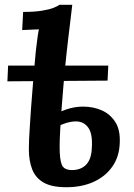

<svg xmlns="http://www.w3.org/2000/svg" viewBox="-20 -775 560 805"><path d="M258 10Q197 10 163 -9.5Q129 -29 115 -65Q101 -101 101 -149Q101 -166 102 -192.5Q103 -219 105.5 -252Q108 -285 110 -320Q115 -387 120.5 -453Q126 -519 130 -559Q132 -576 135.5 -604Q139 -632 143 -652L73 -649L77 -725Q124 -725 155 -730Q186 -735 204 -742Q222 -749 229 -755H283Q280 -726 275 -687.5Q270 -649 266 -612.5Q262 -576 259 -551Q257 -533 253.5 -497.5Q250 -462 246 -416.5Q242 -371 238.5 -323Q235 -275 232.5 -232Q230 -189 230 -159Q230 -107 239 -84.5Q248 -62 282 -62Q319 -62 341 -84.5Q363 -107 365 -154Q369 -214 350 -240Q331 -266 298 -266Q273 -266 243.5 -254.5Q214 -243 181 -223L189 -281Q258 -328 328 -328Q372 -328 407.5 -312Q443 -296 464 -262.5Q485 -229 482 -174Q480 -118 451 -76.5Q422 -35 372.5 -12.5Q323 10 258 10ZM11 -434 14 -500H434L431 -437Z"/></svg>

Font: Lora
Style: Italic
Weight: 400
Italic angle: -3°
Designer: Olga Karpushina, Alexei Vanyashin (Cyrillic)
Foundry: Cyreal
Version: Version 3.008